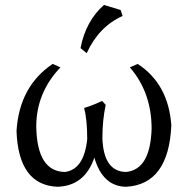

<svg xmlns="http://www.w3.org/2000/svg" viewBox="-20 -732 749 760"><path d="M479.5 7.3Q386.7 6.3 353.5 -107.9Q314.9 4.4 207 7.3Q52.7 0.5 45.4 -213.9Q56.6 -390.6 188.5 -479L219.2 -465.3Q123.5 -364.7 123.5 -231Q126.5 -52.7 237.3 -51.3Q313 -61.5 325.2 -181.6Q325.2 -259.3 313 -304.7Q343.8 -313.5 384.3 -332.5L398.4 -316.9Q385.3 -255.9 385.3 -184.6Q390.1 -53.2 478.5 -51.3Q575.2 -60.1 580.1 -222.7Q580.1 -365.7 494.1 -465.3L524.9 -479Q646.5 -399.9 658.2 -236.3Q647.9 -2 479.5 7.3ZM323.2 -521.5 298.8 -541.5Q319.3 -648.9 391.6 -712.4L457.5 -692.4L465.3 -668.9Q370.6 -626 323.2 -521.5Z"/></svg>

Font: Almanac
Style: Regular
Weight: 400
Designer: Eden's Almanac
Version: Version 3.501;March 28, 2021;FontCreator 13.0.0.2683 64-bit